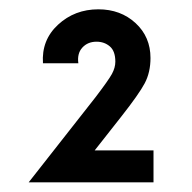

<svg xmlns="http://www.w3.org/2000/svg" viewBox="-20 -781 409 408"><path d="M181.2 -461.4H306.2V-393.6H41L183.6 -575.2Q210.4 -610.4 217.8 -623.8Q225.1 -637.2 225.1 -649.9Q225.1 -672.4 213.4 -682.4Q201.7 -692.4 185.1 -692.4Q166.5 -692.4 155 -679.9Q143.6 -667.5 146.5 -646.5H71.3Q67.9 -695.8 103.3 -728.5Q138.7 -761.2 189 -761.2Q236.3 -761.2 268.1 -731.9Q299.8 -702.6 299.8 -657.7Q299.8 -627.4 287.6 -604.2Q275.4 -581.1 237.3 -532.7Z"/></svg>

Font: Now
Style: Bold
Weight: 700
Designer: Alfredo Marco Pradil
Foundry: Alfredo Marco Pradil
Version: Version 1.002;PS 001.002;hotconv 1.0.88;makeotf.lib2.5.64775